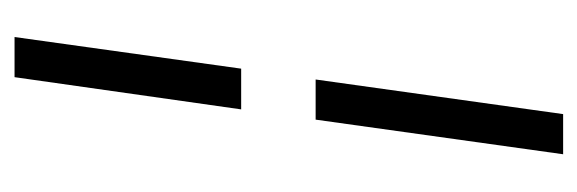

<svg xmlns="http://www.w3.org/2000/svg" viewBox="-285 -340 794 264"><g transform="rotate(-90 112.0 -208.0)"><path d="M31.9 169.3 79.5 -171H134.7L87.1 169.3ZM93.6 -273.4 137.9 -585H193.1L149.6 -273.4Z"/></g></svg>

Font: Alumni Sans Thin
Style: Italic
Weight: 100
Italic angle: -8°
Designer: Robert E. Leuschke
Foundry: Robert E. Leuschke
Version: Version 1.016